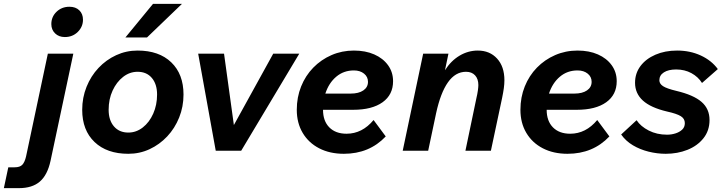

<svg xmlns="http://www.w3.org/2000/svg" viewBox="-126 -781 3745 995"><path d="M140 -656Q140 -694 167 -720Q194 -746 234 -746Q266 -746 285 -727.5Q304 -709 304 -679Q304 -642 277 -615.5Q250 -589 210 -589Q179 -589 159.5 -608Q140 -627 140 -656ZM-106 194 -83 86H-50Q-23 86 -10.5 73Q2 60 9 30L122 -503H254L136 52Q120 126 80.5 160Q41 194 -28 194Z M300 -212Q300 -275 322.5 -331Q345 -387 384.5 -429Q424 -471 476 -495Q528 -519 587 -519Q698 -519 761.5 -458Q825 -397 825 -291Q825 -228 802.5 -172Q780 -116 740.5 -74Q701 -32 649.5 -8Q598 16 539 16Q428 16 364 -45Q300 -106 300 -212ZM539 -94Q580 -94 614 -120.5Q648 -147 668 -192Q688 -237 688 -291Q688 -345 661 -377Q634 -409 587 -409Q546 -409 512 -382.5Q478 -356 457.5 -311.5Q437 -267 437 -212Q437 -158 464.5 -126Q492 -94 539 -94ZM524 -587 667 -761H817L636 -587Z M992 0 901 -503H1035L1086 -133L1290 -503H1425L1124 0Z M1873 -74Q1788 16 1656 16Q1583 16 1528 -12.5Q1473 -41 1442.5 -92.5Q1412 -144 1412 -212Q1412 -277 1434.5 -333Q1457 -389 1497.5 -430.5Q1538 -472 1592 -495.5Q1646 -519 1708 -519Q1768 -519 1813.5 -499Q1859 -479 1885 -443Q1911 -407 1911 -360Q1911 -290 1856.5 -251Q1802 -212 1704 -212H1548Q1548 -154 1580.5 -121Q1613 -88 1670 -88Q1751 -88 1810 -159ZM1708 -416Q1655 -416 1616.5 -383.5Q1578 -351 1560 -296H1691Q1733 -296 1757 -312.5Q1781 -329 1781 -357Q1781 -383 1760.5 -399.5Q1740 -416 1708 -416Z M1961 0 2067 -503H2198L2180 -417Q2211 -466 2255.5 -492.5Q2300 -519 2350 -519Q2412 -519 2450 -477.5Q2488 -436 2488 -365Q2488 -346 2485 -324Q2482 -302 2476 -273L2418 0H2286L2343 -273Q2348 -294 2350.5 -312Q2353 -330 2353 -340Q2353 -372 2336 -390.5Q2319 -409 2289 -409Q2234 -409 2195.5 -354.5Q2157 -300 2134 -194L2093 0Z M3032 -74Q2947 16 2815 16Q2742 16 2687 -12.5Q2632 -41 2601.5 -92.5Q2571 -144 2571 -212Q2571 -277 2593.5 -333Q2616 -389 2656.5 -430.5Q2697 -472 2751 -495.5Q2805 -519 2867 -519Q2927 -519 2972.5 -499Q3018 -479 3044 -443Q3070 -407 3070 -360Q3070 -290 3015.5 -251Q2961 -212 2863 -212H2707Q2707 -154 2739.5 -121Q2772 -88 2829 -88Q2910 -88 2969 -159ZM2867 -416Q2814 -416 2775.5 -383.5Q2737 -351 2719 -296H2850Q2892 -296 2916 -312.5Q2940 -329 2940 -357Q2940 -383 2919.5 -399.5Q2899 -416 2867 -416Z M3093 -84 3173 -158Q3194 -126 3236 -104.5Q3278 -83 3331 -83Q3353 -83 3374 -89.5Q3395 -96 3409 -109Q3423 -122 3423 -143Q3423 -166 3402 -179Q3381 -192 3331 -203Q3246 -223 3205.5 -260Q3165 -297 3165 -352Q3165 -401 3193 -438.5Q3221 -476 3270.5 -497.5Q3320 -519 3383 -519Q3450 -519 3505.5 -493.5Q3561 -468 3594 -423L3512 -351Q3492 -383 3457 -402Q3422 -421 3378 -421Q3338 -421 3314.5 -406Q3291 -391 3291 -365Q3291 -347 3310 -334.5Q3329 -322 3379 -310Q3468 -289 3509.5 -253Q3551 -217 3551 -159Q3551 -104 3519.5 -64.5Q3488 -25 3436.5 -4.5Q3385 16 3324 16Q3280 16 3235.5 5Q3191 -6 3154 -28Q3117 -50 3093 -84Z"/></svg>

Font: Wix Madefor Text
Style: Bold Italic
Weight: 700
Italic angle: -12°
Designer: Dalton Maag Ltd
Foundry: Dalton Maag Ltd
Version: Version 3.100